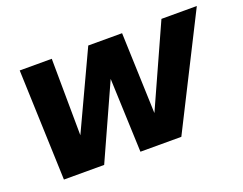

<svg xmlns="http://www.w3.org/2000/svg" viewBox="-85 -658 1033 816"><g transform="rotate(-20 431.5 -250.0)"><path d="M538 -134 703 -500H863L611 0H426L413 -334L262 0H80L62 -500H207L210 -153L372 -500H525Z"/></g></svg>

Font: CBA Beacon Sans Extra Bold
Style: Italic
Weight: 800
Italic angle: -13°
Designer: Wei Huang
Foundry: Wei Huang
Version: Version 1.002